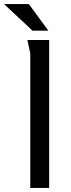

<svg xmlns="http://www.w3.org/2000/svg" viewBox="-62 -925 350 945"><path d="M73 -728H180V0H87V-662Q87 -663 83.5 -678Q80 -693 77 -709Q74 -725 73 -728ZM80 -905 176 -774H98L-42 -905Z"/></svg>

Font: Rosario Light Light
Style: Regular
Weight: 300
Version: Version 1.101; ttfautohint (v1.8.1.43-b0c9)